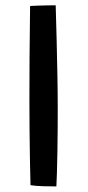

<svg xmlns="http://www.w3.org/2000/svg" viewBox="-20 -680 322 705"><path d="M187 4.5Q169.5 4.5 140 3.8Q110.5 3 92 0Q91 -36 90 -90.2Q89 -144.5 88.5 -203.2Q88 -262 88 -311.5Q88 -382.5 88.5 -470.8Q89 -559 90.5 -658Q97.5 -658.5 115 -659.2Q132.5 -660 152 -660.2Q171.5 -660.5 184.5 -660.5Q186.5 -599 188 -532.2Q189.5 -465.5 190.8 -401.5Q192 -337.5 192 -285Q192 -255.5 191.8 -212.2Q191.5 -169 190.8 -124.2Q190 -79.5 189 -44.2Q188 -9 187 4.5Z"/></svg>

Font: Grandstander
Style: Regular
Weight: 400
Designer: Tyler Finck
Foundry: Etcetera Type Co
Version: Version 1.200; ttfautohint (v1.8.3)